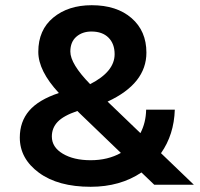

<svg xmlns="http://www.w3.org/2000/svg" viewBox="-20 -709 767 737"><path d="M250 -511Q250 -464 326 -386Q420 -434 420 -501Q420 -541 396.5 -564.5Q373 -588 331 -588Q296 -588 273 -568Q250 -548 250 -511ZM724 0H572L523 -47Q441 8 328 8Q203 8 129.5 -46Q56 -100 56 -181Q56 -242 92 -284Q128 -326 206 -352Q127 -437 127 -510Q127 -594 184.5 -641.5Q242 -689 332 -689Q428 -689 485 -639.5Q542 -590 542 -507Q542 -388 393 -319L519 -198Q540 -238 541 -288H651Q648 -192 598 -121ZM328 -94Q394 -94 444 -122L286 -274L277 -283Q224 -265 201.5 -241.5Q179 -218 179 -185Q179 -144 221 -119Q263 -94 328 -94Z"/></svg>

Font: Hind Madurai SemiBold
Style: Regular
Weight: 600
Designer: Jyotish Sonowal
Foundry: Indian Type Foundry
Version: Version 1.001;PS 1.0;hotconv 1.0.86;makeotf.lib2.5.63406; tt